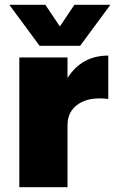

<svg xmlns="http://www.w3.org/2000/svg" viewBox="-20 -785 484 805"><path d="M146 -593 19 -765H170L231 -674L292 -765H443L316 -593ZM263 -544V-458Q323 -552 434 -552V-370Q356 -380 309.5 -349.5Q263 -319 263 -260V0H61V-544Z"/></svg>

Font: Montserrat Extra Bold
Style: Regular
Weight: 800
Designer: Julieta Ulanovsky
Foundry: Julieta Ulanovsky
Version: Version 3.001;PS 003.001;hotconv 1.0.70;makeotf.lib2.5.58329